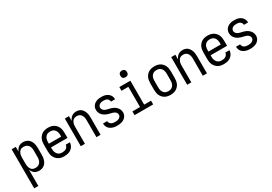

<svg xmlns="http://www.w3.org/2000/svg" viewBox="37 -1822 4426 3126"><g transform="rotate(-30 2250.0 -259.0)"><path d="M64 215V-520H142V-429Q150 -450 163 -469.5Q176 -489 194.5 -502.5Q213 -516 235.5 -522Q258 -528 281 -528Q306 -528 330.5 -521Q355 -514 375 -499Q395 -484 408.5 -463Q422 -442 430 -418.5Q438 -395 441 -370Q444 -345 444 -320V-200Q444 -175 441 -150Q438 -125 430 -101.5Q422 -78 408.5 -57Q395 -36 375 -21Q355 -6 330.5 1Q306 8 281 8Q258 8 235.5 2Q213 -4 194.5 -17.5Q176 -31 163 -50.5Q150 -70 142 -91V215ZM251 -62Q268 -62 284.5 -66Q301 -70 315 -79.5Q329 -89 339.5 -103Q350 -117 356 -133Q362 -149 364 -166Q366 -183 366 -200V-320Q366 -337 364 -354Q362 -371 356 -387Q350 -403 339.5 -417Q329 -431 315 -440.5Q301 -450 284.5 -454Q268 -458 251 -458Q234 -458 217.5 -454Q201 -450 188 -440Q175 -430 165.5 -415.5Q156 -401 151 -385.5Q146 -370 144 -353.5Q142 -337 142 -320V-200Q142 -183 144 -166.5Q146 -150 151 -134.5Q156 -119 165.5 -104.5Q175 -90 188 -80Q201 -70 217.5 -66Q234 -62 251 -62Z M752 8Q725 8 698 3Q671 -2 647.5 -15.5Q624 -29 605.5 -49.5Q587 -70 575.5 -94.5Q564 -119 560 -146Q556 -173 556 -200V-320Q556 -347 560 -374Q564 -401 575 -425.5Q586 -450 604.5 -470.5Q623 -491 646 -504Q669 -517 696 -522.5Q723 -528 750 -528Q777 -528 804 -522.5Q831 -517 854 -504Q877 -491 895.5 -470.5Q914 -450 925 -425.5Q936 -401 940 -374Q944 -347 944 -320V-225H634V-200Q634 -183 636 -166Q638 -149 644.5 -133Q651 -117 661.5 -103Q672 -89 686.5 -79.5Q701 -70 718 -66Q735 -62 752 -62Q771 -62 790.5 -66Q810 -70 826 -80Q842 -90 852.5 -107Q863 -124 864 -144H942Q941 -121 933.5 -99.5Q926 -78 912.5 -59.5Q899 -41 880.5 -27.5Q862 -14 841 -6Q820 2 797 5Q774 8 752 8ZM866 -295V-320Q866 -337 864 -354Q862 -371 856 -387Q850 -403 839.5 -417Q829 -431 815 -440.5Q801 -450 784 -454Q767 -458 750 -458Q733 -458 716 -454Q699 -450 685 -440.5Q671 -431 660.5 -417Q650 -403 644 -387Q638 -371 636 -354Q634 -337 634 -320V-295Z M1064 0V-520H1142V-429Q1150 -450 1163 -469Q1176 -488 1194.5 -502Q1213 -516 1235.5 -522Q1258 -528 1280 -528Q1305 -528 1329 -521Q1353 -514 1371.5 -498.5Q1390 -483 1403 -461.5Q1416 -440 1423.5 -416.5Q1431 -393 1433.5 -368.5Q1436 -344 1436 -320V0H1358V-320Q1358 -337 1356 -353.5Q1354 -370 1349 -385.5Q1344 -401 1334.5 -415Q1325 -429 1312 -439Q1299 -449 1283 -453.5Q1267 -458 1250 -458Q1233 -458 1217 -453.5Q1201 -449 1188 -439Q1175 -429 1165.5 -415Q1156 -401 1151 -385.5Q1146 -370 1144 -353.5Q1142 -337 1142 -320V0Z M1749 8Q1727 8 1705 5.5Q1683 3 1662 -4.5Q1641 -12 1622 -24Q1603 -36 1589.5 -53.5Q1576 -71 1569 -92.5Q1562 -114 1562 -136V-139H1640V-138Q1640 -119 1650.5 -103Q1661 -87 1677 -77.5Q1693 -68 1711.5 -65Q1730 -62 1749 -62Q1767 -62 1785.5 -65Q1804 -68 1820 -76.5Q1836 -85 1847.5 -100.5Q1859 -116 1859 -134Q1859 -152 1849.5 -167.5Q1840 -183 1826 -193Q1812 -203 1795.5 -208.5Q1779 -214 1762 -218Q1745 -222 1728.5 -226Q1712 -230 1695.5 -236Q1679 -242 1663.5 -249.5Q1648 -257 1634 -267.5Q1620 -278 1608.5 -291Q1597 -304 1589 -319.5Q1581 -335 1576.5 -352Q1572 -369 1572 -386Q1572 -408 1578.5 -428.5Q1585 -449 1598 -466.5Q1611 -484 1629 -496Q1647 -508 1667 -515.5Q1687 -523 1708.5 -525.5Q1730 -528 1751 -528Q1773 -528 1794 -525.5Q1815 -523 1835.5 -515.5Q1856 -508 1873.5 -495.5Q1891 -483 1904 -466Q1917 -449 1923.5 -428Q1930 -407 1930 -386V-383H1852V-384Q1852 -402 1843 -417.5Q1834 -433 1819 -442.5Q1804 -452 1786.5 -455Q1769 -458 1751 -458Q1734 -458 1716.5 -455Q1699 -452 1684 -443Q1669 -434 1659 -419Q1649 -404 1649 -386Q1649 -369 1658 -353.5Q1667 -338 1681 -327.5Q1695 -317 1711.5 -311.5Q1728 -306 1745 -302Q1762 -298 1779 -294Q1796 -290 1812.5 -284.5Q1829 -279 1844.5 -271Q1860 -263 1873.5 -252.5Q1887 -242 1899 -229Q1911 -216 1919 -200.5Q1927 -185 1931.5 -168Q1936 -151 1936 -134Q1936 -112 1929 -91Q1922 -70 1908 -52.5Q1894 -35 1875.5 -23Q1857 -11 1836 -4Q1815 3 1793 5.5Q1771 8 1749 8Z M2075 0V-70H2218V-450H2089V-520H2296V-70H2425V0ZM2257 -608Q2244 -608 2232 -611.5Q2220 -615 2211 -624Q2202 -633 2198.5 -645Q2195 -657 2195 -670Q2195 -683 2198.5 -695Q2202 -707 2211 -716Q2220 -725 2232 -729Q2244 -733 2257 -733Q2270 -733 2282 -729Q2294 -725 2303 -716Q2312 -707 2316 -695Q2320 -683 2320 -670Q2320 -657 2316 -645Q2312 -633 2303 -624Q2294 -615 2282 -611.5Q2270 -608 2257 -608Z M2750 8Q2723 8 2696 2.5Q2669 -3 2646 -16Q2623 -29 2604.5 -49.5Q2586 -70 2575 -94.5Q2564 -119 2560 -146Q2556 -173 2556 -200V-320Q2556 -347 2560 -374Q2564 -401 2575 -425.5Q2586 -450 2604.5 -470.5Q2623 -491 2646 -504Q2669 -517 2696 -522.5Q2723 -528 2750 -528Q2777 -528 2804 -522.5Q2831 -517 2854 -504Q2877 -491 2895.5 -470.5Q2914 -450 2925 -425.5Q2936 -401 2940 -374Q2944 -347 2944 -320V-200Q2944 -173 2940 -146Q2936 -119 2925 -94.5Q2914 -70 2895.5 -49.5Q2877 -29 2854 -16Q2831 -3 2804 2.5Q2777 8 2750 8ZM2750 -62Q2767 -62 2784 -66Q2801 -70 2815 -79.5Q2829 -89 2839.5 -103Q2850 -117 2856 -133Q2862 -149 2864 -166Q2866 -183 2866 -200V-320Q2866 -337 2864 -354Q2862 -371 2856 -387Q2850 -403 2839.5 -417Q2829 -431 2815 -440.5Q2801 -450 2784 -454Q2767 -458 2750 -458Q2733 -458 2716 -454Q2699 -450 2685 -440.5Q2671 -431 2660.5 -417Q2650 -403 2644 -387Q2638 -371 2636 -354Q2634 -337 2634 -320V-200Q2634 -183 2636 -166Q2638 -149 2644 -133Q2650 -117 2660.5 -103Q2671 -89 2685 -79.5Q2699 -70 2716 -66Q2733 -62 2750 -62Z M3064 0V-520H3142V-429Q3150 -450 3163 -469Q3176 -488 3194.5 -502Q3213 -516 3235.5 -522Q3258 -528 3280 -528Q3305 -528 3329 -521Q3353 -514 3371.5 -498.5Q3390 -483 3403 -461.5Q3416 -440 3423.5 -416.5Q3431 -393 3433.5 -368.5Q3436 -344 3436 -320V0H3358V-320Q3358 -337 3356 -353.5Q3354 -370 3349 -385.5Q3344 -401 3334.5 -415Q3325 -429 3312 -439Q3299 -449 3283 -453.5Q3267 -458 3250 -458Q3233 -458 3217 -453.5Q3201 -449 3188 -439Q3175 -429 3165.5 -415Q3156 -401 3151 -385.5Q3146 -370 3144 -353.5Q3142 -337 3142 -320V0Z M3752 8Q3725 8 3698 3Q3671 -2 3647.5 -15.5Q3624 -29 3605.5 -49.5Q3587 -70 3575.5 -94.5Q3564 -119 3560 -146Q3556 -173 3556 -200V-320Q3556 -347 3560 -374Q3564 -401 3575 -425.5Q3586 -450 3604.5 -470.5Q3623 -491 3646 -504Q3669 -517 3696 -522.5Q3723 -528 3750 -528Q3777 -528 3804 -522.5Q3831 -517 3854 -504Q3877 -491 3895.5 -470.5Q3914 -450 3925 -425.5Q3936 -401 3940 -374Q3944 -347 3944 -320V-225H3634V-200Q3634 -183 3636 -166Q3638 -149 3644.5 -133Q3651 -117 3661.5 -103Q3672 -89 3686.5 -79.5Q3701 -70 3718 -66Q3735 -62 3752 -62Q3771 -62 3790.5 -66Q3810 -70 3826 -80Q3842 -90 3852.5 -107Q3863 -124 3864 -144H3942Q3941 -121 3933.5 -99.5Q3926 -78 3912.5 -59.5Q3899 -41 3880.5 -27.5Q3862 -14 3841 -6Q3820 2 3797 5Q3774 8 3752 8ZM3866 -295V-320Q3866 -337 3864 -354Q3862 -371 3856 -387Q3850 -403 3839.5 -417Q3829 -431 3815 -440.5Q3801 -450 3784 -454Q3767 -458 3750 -458Q3733 -458 3716 -454Q3699 -450 3685 -440.5Q3671 -431 3660.5 -417Q3650 -403 3644 -387Q3638 -371 3636 -354Q3634 -337 3634 -320V-295Z M4249 8Q4227 8 4205 5.5Q4183 3 4162 -4.5Q4141 -12 4122 -24Q4103 -36 4089.5 -53.5Q4076 -71 4069 -92.5Q4062 -114 4062 -136V-139H4140V-138Q4140 -119 4150.5 -103Q4161 -87 4177 -77.5Q4193 -68 4211.5 -65Q4230 -62 4249 -62Q4267 -62 4285.5 -65Q4304 -68 4320 -76.5Q4336 -85 4347.5 -100.5Q4359 -116 4359 -134Q4359 -152 4349.5 -167.5Q4340 -183 4326 -193Q4312 -203 4295.5 -208.5Q4279 -214 4262 -218Q4245 -222 4228.5 -226Q4212 -230 4195.5 -236Q4179 -242 4163.5 -249.5Q4148 -257 4134 -267.5Q4120 -278 4108.5 -291Q4097 -304 4089 -319.5Q4081 -335 4076.5 -352Q4072 -369 4072 -386Q4072 -408 4078.5 -428.5Q4085 -449 4098 -466.5Q4111 -484 4129 -496Q4147 -508 4167 -515.5Q4187 -523 4208.5 -525.5Q4230 -528 4251 -528Q4273 -528 4294 -525.5Q4315 -523 4335.5 -515.5Q4356 -508 4373.5 -495.5Q4391 -483 4404 -466Q4417 -449 4423.5 -428Q4430 -407 4430 -386V-383H4352V-384Q4352 -402 4343 -417.5Q4334 -433 4319 -442.5Q4304 -452 4286.5 -455Q4269 -458 4251 -458Q4234 -458 4216.5 -455Q4199 -452 4184 -443Q4169 -434 4159 -419Q4149 -404 4149 -386Q4149 -369 4158 -353.5Q4167 -338 4181 -327.5Q4195 -317 4211.5 -311.5Q4228 -306 4245 -302Q4262 -298 4279 -294Q4296 -290 4312.5 -284.5Q4329 -279 4344.5 -271Q4360 -263 4373.5 -252.5Q4387 -242 4399 -229Q4411 -216 4419 -200.5Q4427 -185 4431.5 -168Q4436 -151 4436 -134Q4436 -112 4429 -91Q4422 -70 4408 -52.5Q4394 -35 4375.5 -23Q4357 -11 4336 -4Q4315 3 4293 5.5Q4271 8 4249 8Z"/></g></svg>

Font: Iosevka Algr
Style: Regular
Weight: 400
Monospace: yes
Designer: Belleve Invis
Foundry: Belleve Invis
Version: Version 26.0.2; ttfautohint (v1.8.3)